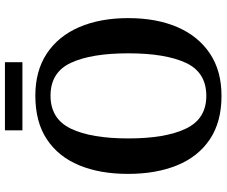

<svg xmlns="http://www.w3.org/2000/svg" viewBox="-88 -796 895 758"><g transform="rotate(-90 359.0 -417.5)"><path d="M359 10Q256 10 187.5 -36Q119 -82 85 -165Q51 -248 51 -359Q51 -470 85 -552Q119 -634 187.5 -679.5Q256 -725 360 -725Q458 -725 526.5 -679.5Q595 -634 630.5 -551.5Q666 -469 666 -358Q666 -247 630.5 -164.5Q595 -82 526.5 -36Q458 10 359 10ZM359 -50Q452 -50 489.5 -131Q527 -212 527 -358Q527 -504 489.5 -584.5Q452 -665 360 -665Q268 -665 229.5 -584.5Q191 -504 191 -358Q191 -212 229.5 -131Q268 -50 359 -50ZM223 -776V-845H492V-776Z"/></g></svg>

Font: Noto Serif Bengali SemiCondensed SemiBold
Style: Regular
Weight: 600
Width: 4
Designer: Juan Bruce, Universal Thirst, Indian Type Foundry and the Monotype Design Team.
Foundry: Monotype Imaging Inc.
Version: Version 2.003; ttfautohint (v1.8.4.7-5d5b)